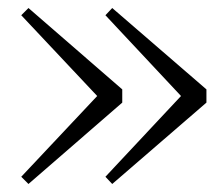

<svg xmlns="http://www.w3.org/2000/svg" viewBox="-20 -511 560 479"><path d="M260 -491 495 -288V-255L260 -52L243 -70L447 -288V-255L243 -473ZM51 -491 285 -288V-255L51 -52L33 -70L238 -288V-255L33 -473Z"/></svg>

Font: Noto Serif HK
Style: Regular
Weight: 200
Designer: Ryoko NISHIZUKA 西塚涼子 (kana & ideographs); Frank Grießhammer (Latin, Greek & Cyrillic); Wenlong ZHANG 张文龙 (bopomofo); San
Foundry: Adobe
Version: Version 2.001;hotconv 1.1.0;makeotfexe 2.6.0